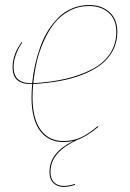

<svg xmlns="http://www.w3.org/2000/svg" viewBox="-20 -547 509 752"><path d="M439.5 -421.9Q439.5 -381.8 422.1 -349.1Q404.8 -316.4 375 -293.7Q345.2 -271 303 -254.6Q260.7 -238.3 213.1 -229.7Q165.5 -221.2 109.9 -217.8Q107.4 -187.5 107.4 -166Q107.4 -83 139.2 -38.8Q170.9 5.4 228.5 5.4Q266.1 5.4 296.9 -8.8Q327.6 -22.9 362.8 -53.2L365.2 -50.3Q320.3 -12.2 283.2 0.5Q230.5 25.4 204.1 55.9Q177.7 86.4 177.7 127Q177.7 153.3 191.9 167.2Q206.1 181.2 229.5 181.2Q250 181.2 273.9 173.3L273.4 177.2Q249.5 185.1 229.5 185.1Q204.6 185.1 189.2 169.9Q173.8 154.8 173.8 127Q173.8 87.9 197 58.3Q220.2 28.8 267.6 4.9Q249 9.3 228.5 9.3Q168.9 9.3 136.2 -35.6Q103.5 -80.6 103.5 -165.5Q103.5 -187.5 106 -217.8H101.6Q64.9 -217.8 47.1 -233.9Q29.3 -250 29.3 -283.7Q29.3 -303.7 34.9 -323Q40.5 -342.3 46.9 -353.8Q53.2 -365.2 64 -382.3L66.9 -380.4Q33.2 -329.6 33.2 -284.2Q33.2 -221.2 101.6 -221.2H106Q109.4 -257.3 117.2 -292.2Q125 -327.1 137.5 -362.3Q149.9 -397.5 168.2 -426.8Q186.5 -456.1 209.5 -478.8Q232.4 -501.5 263.2 -514.4Q293.9 -527.3 329.1 -527.3Q378.4 -527.3 408.9 -499.5Q439.5 -471.7 439.5 -421.9ZM328.6 -523.4Q287.1 -523.4 252.2 -504.9Q217.3 -486.3 193.6 -456.5Q169.9 -426.8 151.9 -386.7Q133.8 -346.7 124.3 -305.7Q114.7 -264.6 110.4 -221.2Q180.2 -225.1 237.5 -238.5Q294.9 -252 340.1 -275.4Q385.3 -298.8 410.4 -336.2Q435.5 -373.5 435.5 -421.9Q435.5 -470.2 406 -496.8Q376.5 -523.4 328.6 -523.4Z"/></svg>

Font: Fira Sans Compressed Four
Style: Italic
Weight: 100
Width: 3
Italic angle: -8°
Designer: Carrois Corporate & Edenspiekermann AG
Foundry: Carrois Corporate GbR & Edenspiekermann AG
Version: Version 4.203;PS 004.203;hotconv 1.0.88;makeotf.lib2.5.64775